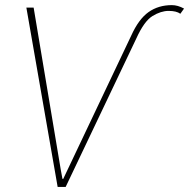

<svg xmlns="http://www.w3.org/2000/svg" viewBox="-20 -741 749 761"><path d="M520 -587.9 240.2 0H208.5L84.5 -710.9H113.3L220.7 -69.3L227.5 -32.2L230.5 -31.7L500 -599.6Q529.8 -665.5 568.8 -693.1Q607.9 -720.7 661.1 -720.7Q684.6 -720.7 709.5 -707L694.8 -686.5Q679.2 -697.8 648.4 -697.8Q617.7 -697.8 584.5 -677.5Q551.3 -657.2 520 -587.9Z"/></svg>

Font: Roboto-ThinItalic
Style: Italic
Weight: 250
Italic angle: -12°
Designer: Google
Version: Version 1.100141; 2013; ttfautohint (v0.94.14-c901) -l 8 -r 